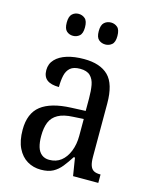

<svg xmlns="http://www.w3.org/2000/svg" viewBox="-114 -820 715 904"><g transform="rotate(15 243.5 -367.5)"><path d="M173 10Q136 10 106.5 -7.5Q77 -25 59.5 -60.5Q42 -96 42 -150Q42 -230 90 -267.5Q138 -305 236 -309L306 -312V-373Q306 -410 301 -437.5Q296 -465 279.5 -481Q263 -497 230 -497Q198 -497 182 -483Q166 -469 160.5 -444.5Q155 -420 155 -388Q116 -388 96.5 -403Q77 -418 77 -450Q77 -481 97.5 -502.5Q118 -524 153.5 -535Q189 -546 236 -546Q315 -546 355 -506.5Q395 -467 395 -372V-113Q395 -85 400.5 -69.5Q406 -54 417.5 -47.5Q429 -41 449 -41H451V0H328L314 -87H308Q290 -59 272.5 -37Q255 -15 232 -2.5Q209 10 173 10ZM199 -45Q233 -45 256.5 -63.5Q280 -82 293.5 -115.5Q307 -149 307 -191V-273L256 -270Q210 -268 183 -253Q156 -238 145 -211Q134 -184 134 -144Q134 -113 140.5 -91Q147 -69 162 -57Q177 -45 199 -45ZM314 -638Q295 -638 281.5 -649.5Q268 -661 268 -691Q268 -721 281.5 -733Q295 -745 314 -745Q332 -745 345.5 -733.5Q359 -722 359 -691Q359 -661 345.5 -649.5Q332 -638 314 -638ZM156 -638Q138 -638 125 -649.5Q112 -661 112 -691Q112 -721 125 -733Q138 -745 156 -745Q174 -745 187.5 -733.5Q201 -722 201 -691Q201 -661 187.5 -649.5Q174 -638 156 -638Z"/></g></svg>

Font: Noto Serif Condensed
Style: Regular
Weight: 400
Width: 3
Designer: Monotype Design Team
Foundry: Monotype Imaging Inc.
Version: Version 2.015